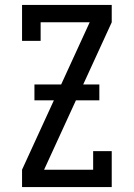

<svg xmlns="http://www.w3.org/2000/svg" viewBox="-20 -755 540 775"><path d="M69 0V-70L342 -665H144V-590H69V-735H431V-665L158 -70H356V-145H431V0ZM119 -350V-414H381V-350Z"/></svg>

Font: Iosevka Slab
Style: Regular
Weight: 400
Monospace: yes
Designer: Belleve Invis
Foundry: Belleve Invis
Version: Version 11.2.4; ttfautohint (v1.8.3)